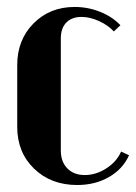

<svg xmlns="http://www.w3.org/2000/svg" viewBox="-20 -525 393 555"><path d="M29.8 -336.9Q29.8 -409.7 76.9 -457.3Q124 -504.9 195.8 -504.9Q233.9 -504.9 269 -491Q304.2 -477.1 328.1 -452.1L309.1 -434.1Q292 -452.6 265.6 -464.4Q239.3 -476.1 215.8 -476.1Q187.5 -476.1 171.6 -459.7Q155.8 -443.4 155.8 -414.1V-89.8Q155.8 -57.6 174.6 -38.3Q193.4 -19 225.1 -19Q257.3 -19 287.4 -38.3Q317.4 -57.6 330.1 -86.9L353 -76.2Q335 -36.1 294.9 -13.2Q254.9 9.8 203.1 9.8Q127.4 9.8 78.6 -37.4Q29.8 -84.5 29.8 -158.2Z"/></svg>

Font: Moniqa Black Heading
Style: Regular
Weight: 900
Designer: Rajesh Rajput
Foundry: Rajesh Rajput
Version: Version 1.000